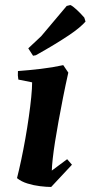

<svg xmlns="http://www.w3.org/2000/svg" viewBox="-20 -730 359 762"><path d="M107.5 -403.2 52.8 -414.2Q49.8 -430 51.2 -448Q93.8 -451.1 141.9 -456.7Q190 -462.4 231 -471.5L251.1 -441.8Q239.7 -391.1 230.1 -342.3Q220.4 -293.6 212.4 -249.2Q204.4 -204.7 198.4 -167.2Q192.5 -129.6 189.3 -100.5Q186.1 -71.4 185.6 -53L246.5 -98.2L265.6 -76.3L183.1 12Q164.5 12 139 8.9Q113.5 5.9 89.1 -1.7Q64.6 -9.2 47.5 -23.1Q55.6 -54.8 64.2 -95.3Q72.8 -135.7 80.6 -179.8Q88.4 -223.9 94.4 -266.4Q100.5 -308.9 104 -344.5Q107.5 -380.1 107.5 -403.2ZM111.2 -508.8 92.2 -538.2 143.5 -586.3 244.7 -706.4 259.2 -710Q267.9 -706.7 284.2 -691.6Q300.5 -676.4 314.6 -660.1L319.4 -644.4Q310.4 -633.9 293.9 -620Q277.3 -606 252.9 -589.7Q228.4 -573.3 196 -553.6Q163.6 -533.9 122.4 -510.8Z"/></svg>

Font: Labrada
Style: Italic
Weight: 400
Italic angle: -7°
Designer: Mercedes Jáuregui
Foundry: Omnibus-Type Team
Version: Version 1.000